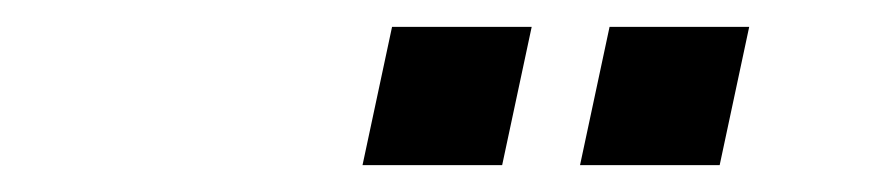

<svg xmlns="http://www.w3.org/2000/svg" viewBox="-20 -735 658 143"><path d="M272 -715H376L354 -612H250ZM434 -715H538L516 -612H412Z"/></svg>

Font: Fragment Mono SC
Style: Italic
Weight: 400
Italic angle: -12°
Monospace: yes
Designer: Wei Huang based on Nimbus Sans by URW Studio, based on Helvetica by Max Miedinger.
Foundry: Wei Huang
Version: Version 1.012; ttfautohint (v1.8.4.7-5d5b)